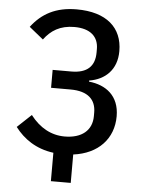

<svg xmlns="http://www.w3.org/2000/svg" viewBox="-58 -756 716 952"><g transform="rotate(5 300.0 -280.0)"><path d="M231.5 8.5V149.9H330.3V8.5C453.8 -7.5 528.4 -87 528.4 -198.9C528.4 -301.1 461.3 -349.8 376.8 -358.3V-363.6C456.7 -376.4 513.5 -429.7 513.5 -521.7C513.5 -638.5 433.9 -709.9 285.2 -709.9C181.5 -709.9 112.2 -671.5 60.4 -603.3L130.7 -546.5C164.8 -592.7 210.2 -621.8 281.2 -621.8C361.5 -621.8 401.6 -583.5 401.6 -522.7V-505.7C401.6 -437.1 364 -400.6 285.2 -400.6H192.1V-311.4H289.4C376.1 -311.4 415.8 -271.7 415.8 -207.7V-190C415.8 -118.6 364.7 -76.7 279.8 -76.7C213.8 -76.7 155.5 -108 109 -168.7L39.4 -103.3C82 -46.9 144.2 -2.8 231.5 8.5Z"/></g></svg>

Font: Margiela Mono Medium
Style: Regular
Weight: 500
Designer: Mike Abbink, Paul van der Laan, Pieter van Rosmalen
Foundry: Bold Monday
Version: Version 2.003 2021